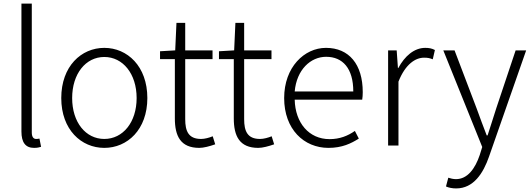

<svg xmlns="http://www.w3.org/2000/svg" viewBox="-20 -815 2979 1075"><path d="M171 13C190 13 200 10 210 7L201 -39C190 -37 186 -37 182 -37C168 -37 158 -48 158 -73V-795H100V-79C100 -17 123 13 171 13Z M564 13C693 13 805 -89 805 -266C805 -444 693 -547 564 -547C435 -547 323 -444 323 -266C323 -89 435 13 564 13ZM564 -37C460 -37 384 -130 384 -266C384 -402 460 -496 564 -496C668 -496 745 -402 745 -266C745 -130 668 -37 564 -37Z M1096 13C1120 13 1154 4 1185 -7L1171 -52C1152 -44 1126 -37 1106 -37C1035 -37 1017 -81 1017 -148V-484H1170V-533H1017V-687H968L961 -533L876 -528V-484H959V-152C959 -53 991 13 1096 13Z M1426 13C1450 13 1484 4 1515 -7L1501 -52C1482 -44 1456 -37 1436 -37C1365 -37 1347 -81 1347 -148V-484H1500V-533H1347V-687H1298L1291 -533L1206 -528V-484H1289V-152C1289 -53 1321 13 1426 13Z M1819 13C1896 13 1946 -12 1989 -39L1967 -82C1927 -54 1882 -36 1825 -36C1710 -36 1633 -127 1630 -257H2008C2010 -270 2011 -284 2011 -299C2011 -455 1934 -547 1805 -547C1684 -547 1571 -439 1571 -266C1571 -91 1682 13 1819 13ZM1630 -303C1641 -425 1719 -497 1806 -497C1899 -497 1958 -432 1958 -303Z M2153 0H2211V-358C2250 -457 2307 -492 2354 -492C2375 -492 2385 -490 2403 -483L2415 -535C2398 -544 2382 -547 2361 -547C2299 -547 2246 -501 2210 -434H2208L2201 -533H2153Z M2534 240C2632 240 2686 154 2718 62L2926 -533H2867L2758 -207C2743 -161 2726 -105 2710 -57H2705C2686 -105 2666 -161 2649 -207L2525 -533H2462L2680 8L2666 53C2640 130 2597 188 2533 188C2518 188 2501 184 2490 180L2477 229C2492 236 2513 240 2534 240Z"/></svg>

Font: Noto Sans JP Light
Style: Regular
Weight: 300
Designer: Ryoko NISHIZUKA (kana & ideographs); Paul D. Hunt (Latin, Greek & Cyrillic); Wenlong ZHANG (bopomofo); Sandoll Communica
Foundry: Adobe Systems Incorporated
Version: Version 1.004;PS 1.004;hotconv 1.0.82;makeotf.lib2.5.63406